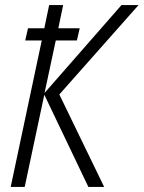

<svg xmlns="http://www.w3.org/2000/svg" viewBox="-20 -734 564 754"><path d="M22 0 144 -575H79L90 -623H154L173 -714H228L209 -623H293L282 -575H199L155 -369L457 -714H524L213 -363L389 0H327L154 -362L77 0Z"/></svg>

Font: Noto Sans Display SemiCondensed Light
Style: Italic
Weight: 300
Width: 4
Italic angle: -12°
Designer: Monotype Design Team
Foundry: Monotype Imaging Inc.
Version: Version 1.900